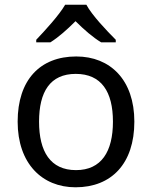

<svg xmlns="http://www.w3.org/2000/svg" viewBox="-20 -786 645 816"><path d="M347 -766H257C231 -721 171 -656 134 -617V-606H194C229 -628 265 -660 301 -696C337 -660 375 -627 410 -606H472V-617C434 -655 371 -721 347 -766ZM551 -269C551 -446 449 -546 304 -546C150 -546 55 -446 55 -269C55 -91 159 10 301 10C454 10 551 -91 551 -269ZM146 -269C146 -396 193 -472 302 -472C411 -472 460 -396 460 -269C460 -142 411 -63 303 -63C194 -63 146 -142 146 -269Z"/></svg>

Font: Noto Sans Cuneiform
Style: Regular
Weight: 400
Designer: Monotype Design Team
Foundry: Monotype Imaging Inc.
Version: Version 2.001